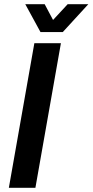

<svg xmlns="http://www.w3.org/2000/svg" viewBox="-20 -891 439 911"><path d="M22 0 143 -686H269L148 0ZM399 -871 278 -739H172L100 -871H192L251 -760L199 -761L301 -871Z"/></svg>

Font: Archivo SemiCondensed SemiBold
Style: Italic
Weight: 600
Width: 4
Italic angle: -10°
Designer: Hector Gatti
Foundry: Omnibus-Type
Version: Version 2.001